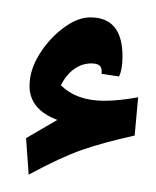

<svg xmlns="http://www.w3.org/2000/svg" viewBox="-20 -973 180 221"><path d="M13 -772 10 -814 46 -835Q14 -847 14 -874Q14 -892 25 -910Q36 -928 52.5 -940.5Q69 -953 84 -953Q121 -953 121 -908Q121 -893 117 -885L97 -888V-891Q97 -896 94 -898Q91 -900 85 -900Q75 -900 66 -894Q57 -888 50 -875Q68 -857 100 -857Q108 -857 118 -858Q128 -859 139 -861L135 -817Q99 -809 74.5 -800.5Q50 -792 13 -772Z"/></svg>

Font: Noto Naskh Arabic UI
Style: Regular
Weight: 400
Designer: Monotype Design Team, David Williams, Mohamad Dakak and Nizar Qandah
Foundry: Monotype Imaging Inc.
Version: Version 2.014